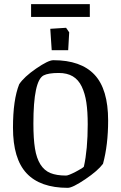

<svg xmlns="http://www.w3.org/2000/svg" viewBox="-20 -903 588 932"><path d="M130.9 -820.8V-882.8H416V-820.8ZM231 -659.2 224.1 -763.2 300.8 -768.1 315.9 -746.1 311 -659.2ZM309.1 8.8Q175.3 8.8 109.1 -61.8Q43 -132.3 43 -283.2Q43 -418.9 73.2 -494.1Q96.7 -529.8 155.5 -570.3Q214.4 -610.8 238.8 -610.8Q372.6 -610.8 438.7 -540.5Q504.9 -470.2 504.9 -317.9Q504.9 -199.7 480 -107.9Q455.1 -74.2 393.6 -32.7Q332 8.8 309.1 8.8ZM300.8 -50.8Q312 -50.8 347.7 -69.3Q383.3 -87.9 387.2 -94.2Q405.8 -177.7 405.8 -299.8Q405.8 -361.3 399.2 -405.5Q392.6 -449.7 376.7 -482.9Q360.8 -516.1 333.3 -532.5Q305.7 -548.8 265.1 -548.8Q214.8 -548.8 191.9 -537.1Q142.1 -511.7 142.1 -303.2Q142.1 -229.5 149.7 -182.4Q157.2 -135.3 176 -105.2Q194.8 -75.2 224.6 -63Q254.4 -50.8 300.8 -50.8Z"/></svg>

Font: Grenze
Style: Regular
Weight: 400
Designer: Renata Polastri
Foundry: Omnibus-Type
Version: Version 1.002;PS 001.002;hotconv 1.0.88;makeotf.lib2.5.64775